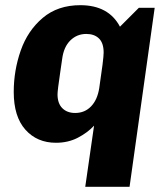

<svg xmlns="http://www.w3.org/2000/svg" viewBox="-20 -541 637 741"><path d="M443 -438 516 -511H577L480 180H309L343 -56Q318 -29 280.5 -9.5Q243 10 196 10Q123 10 78 -40.5Q33 -91 33 -186Q33 -269 60 -346Q87 -423 145 -472Q203 -521 290 -521Q399 -521 443 -438ZM220 -314 213 -266Q202 -192 202 -177Q202 -142 220.5 -123.5Q239 -105 270 -105Q307 -105 331.5 -130.5Q356 -156 363 -201Q380 -314 380 -338Q380 -375 362 -392.5Q344 -410 313 -410Q277 -410 251.5 -385Q226 -360 220 -314Z"/></svg>

Font: Chivo ExtraBold Italic
Style: Regular
Weight: 800
Italic angle: -8.05°
Designer: Hector Gatti
Foundry: Omnibus-Type
Version: Version 1.007